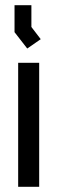

<svg xmlns="http://www.w3.org/2000/svg" viewBox="-20 -720 221 740"><path d="M50 0V-478H131V0ZM36 -596V-700H101V-616L137 -569L85 -533Z"/></svg>

Font: Turret Road
Style: Bold
Weight: 700
Designer: Noponies
Foundry: Noponies
Version: Version 1.001; ttfautohint (v1.8)